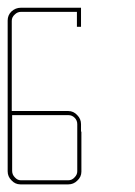

<svg xmlns="http://www.w3.org/2000/svg" viewBox="-20 -820 352 501"><path d="M192.4 -476.6Q192.4 -476.6 192.4 -444.3Q192.4 -412.1 192.4 -389.6Q192.4 -389.6 192.4 -387.7Q192.4 -385.7 192.4 -372.1Q192.4 -358.4 181.6 -348.6Q171.9 -338.9 158.2 -338.9Q158.2 -338.9 155.3 -338.9Q154.3 -338.9 152.3 -338.9Q146.5 -338.9 141.6 -338.9Q141.6 -338.9 107.4 -338.9Q73.2 -338.9 49.8 -338.9Q49.8 -338.9 47.9 -338.9Q45.9 -338.9 33.2 -338.9Q19.5 -338.9 9.8 -349.6Q0 -359.4 0 -373Q0 -373 0 -376Q0 -377 0 -378.9Q0 -385.7 0 -389.6Q0 -389.6 0 -403.3Q0 -417 0 -445.3Q0 -500 0 -571.3Q0 -619.1 0 -666Q0 -713.9 0 -750Q0 -750 0 -752Q0 -753.9 0 -766.6Q0 -780.3 9.8 -790Q20.5 -799.8 34.2 -799.8Q34.2 -799.8 40 -799.8Q46.9 -799.8 50.8 -799.8Q50.8 -799.8 71.3 -799.8Q92.8 -799.8 119.1 -799.8Q136.7 -799.8 154.3 -799.8Q172.9 -799.8 185.5 -799.8Q185.5 -799.8 187.5 -799.8Q189.5 -799.8 191.4 -799.8Q191.4 -799.8 191.4 -781.2Q191.4 -762.7 191.4 -750Q191.4 -750 187.5 -750Q183.6 -750 180.7 -750Q180.7 -750 180.7 -764.6Q180.7 -779.3 180.7 -789.1Q180.7 -789.1 162.1 -789.1Q142.6 -789.1 117.2 -789.1Q100.6 -789.1 84 -789.1Q66.4 -789.1 53.7 -789.1Q53.7 -789.1 51.8 -789.1Q48.8 -789.1 35.2 -789.1Q25.4 -789.1 18.6 -782.2Q10.7 -775.4 10.7 -765.6Q10.7 -765.6 10.7 -759.8Q10.7 -753.9 10.7 -750Q10.7 -750 10.7 -716.8Q10.7 -682.6 10.7 -638.7Q10.7 -610.4 10.7 -581.1Q10.7 -551.8 10.7 -530.3Q10.7 -530.3 31.2 -530.3Q50.8 -530.3 76.2 -530.3Q93.8 -530.3 111.3 -530.3Q127.9 -530.3 140.6 -530.3Q140.6 -530.3 143.6 -530.3Q145.5 -530.3 158.2 -530.3Q171.9 -530.3 181.6 -519.5Q191.4 -509.8 191.4 -496.1Q191.4 -496.1 191.4 -489.3Q191.4 -481.4 191.4 -476.6Q191.4 -476.6 191.4 -476.6Q191.4 -476.6 192.4 -476.6ZM181.6 -373Q181.6 -373 181.6 -378.9Q181.6 -384.8 181.6 -388.7Q181.6 -388.7 181.6 -421.9Q181.6 -455.1 181.6 -476.6Q181.6 -476.6 181.6 -479.5Q181.6 -481.4 181.6 -496.1Q181.6 -505.9 174.8 -512.7Q168 -519.5 159.2 -519.5Q159.2 -519.5 152.3 -519.5Q146.5 -519.5 141.6 -519.5Q141.6 -519.5 122.1 -519.5Q102.5 -519.5 76.2 -519.5Q59.6 -519.5 42 -519.5Q25.4 -519.5 11.7 -519.5Q11.7 -519.5 11.7 -501Q11.7 -496.1 11.7 -490.2Q11.7 -474.6 11.7 -456.1Q11.7 -439.5 11.7 -422.9Q11.7 -406.2 11.7 -393.6Q11.7 -393.6 11.7 -393.6Q11.7 -392.6 11.7 -391.6Q11.7 -388.7 11.7 -374Q11.7 -364.3 18.6 -357.4Q25.4 -349.6 34.2 -349.6Q34.2 -349.6 37.1 -349.6Q38.1 -349.6 40 -349.6Q46.9 -349.6 50.8 -349.6Q50.8 -349.6 84 -349.6Q116.2 -349.6 137.7 -349.6Q137.7 -349.6 145.5 -349.6Q153.3 -349.6 158.2 -349.6Q168 -349.6 174.8 -357.4Q181.6 -364.3 181.6 -373Z"/></svg>

Font: Reach
Style: Line
Weight: 400
Designer: Billy Harris
Version: Reach Line